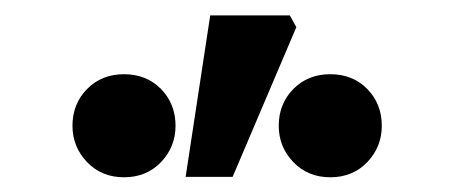

<svg xmlns="http://www.w3.org/2000/svg" viewBox="-20 -803 595 253"><path d="M143.4 -569.4Q113.9 -569.4 94.7 -589.4Q75.5 -609.5 75.5 -637.3Q75.5 -666.1 94.7 -685.7Q113.9 -705.2 143.4 -705.2Q173 -705.2 192.2 -685.7Q211.3 -666.1 211.3 -637.3Q211.3 -609.5 192.2 -589.4Q173 -569.4 143.4 -569.4ZM415.2 -569.4Q385.7 -569.4 366.5 -589.4Q347.3 -609.5 347.3 -637.3Q347.3 -666.1 366.5 -685.7Q385.7 -705.2 415.2 -705.2Q444.9 -705.2 464 -685.7Q483.1 -666.1 483.1 -637.3Q483.1 -609.5 464 -589.4Q444.9 -569.4 415.2 -569.4ZM224.6 -569.9 257 -782.7H361.9L370.5 -767.2L286.5 -569.9Z"/></svg>

Font: SourceSans3VF
Style: Regular
Weight: 200
Designer: Paul D. Hunt
Foundry: Adobe
Version: Version 3.052;hotconv 1.1.0;makeotfexe 2.6.0